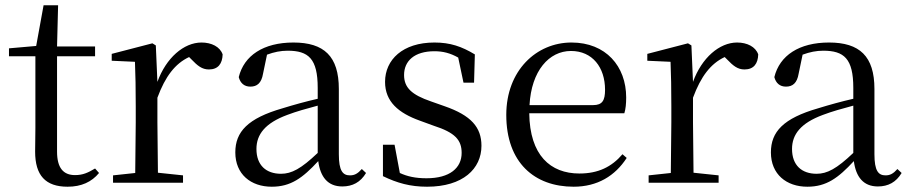

<svg xmlns="http://www.w3.org/2000/svg" viewBox="-20 -692 3444 727"><path d="M236 15C288 15 327 -3 355 -37L340 -54C313 -38 294 -29 264 -29C220 -29 196 -56 196 -118V-479H340V-516H196L200 -672H145L117 -518L14 -509V-479H114V-207C114 -171 113 -150 113 -118C113 -28 152 15 236 15Z M491 0H673V-28L578 -38L576 -229V-322C606 -403 643 -451 696 -476L705 -467C728 -443 745 -429 771 -429C806 -429 822 -451 823 -486C813 -515 781 -531 743 -531C676 -531 609 -473 576 -382L570 -520L557 -528L403 -488V-462L491 -458C493 -408 494 -358 494 -289V-229L492 -37L408 -28V0Z M1276 14C1315 14 1345 -2 1366 -37L1350 -52C1334 -34 1322 -28 1305 -28C1278 -28 1263 -45 1263 -108V-355C1263 -479 1207 -531 1091 -531C978 -531 904 -482 884 -400C890 -377 905 -364 928 -364C953 -364 970 -377 976 -413L991 -485C1018 -495 1043 -500 1069 -500C1148 -500 1183 -470 1183 -359V-318C1139 -308 1092 -295 1050 -282C918 -244 871 -193 871 -115C871 -32 930 15 1009 15C1081 15 1126 -18 1185 -82C1193 -22 1221 14 1276 14ZM1183 -113C1120 -53 1084 -34 1044 -34C988 -34 951 -66 951 -128C951 -183 984 -226 1068 -257C1102 -270 1142 -281 1183 -292Z M1597 15C1733 15 1803 -53 1803 -140C1803 -210 1764 -255 1663 -290L1612 -308C1539 -333 1510 -360 1510 -408C1510 -461 1549 -498 1625 -498C1657 -498 1685 -491 1715 -474L1735 -379H1775L1778 -486C1728 -516 1685 -531 1625 -531C1505 -531 1438 -466 1438 -382C1438 -307 1489 -264 1570 -235L1622 -216C1703 -190 1728 -162 1728 -113C1728 -56 1683 -17 1595 -17C1553 -17 1522 -24 1494 -37L1474 -144H1430V-25C1484 1 1533 15 1597 15Z M2152 15C2242 15 2309 -26 2353 -94L2337 -108C2296 -60 2245 -35 2174 -35C2064 -35 1986 -104 1984 -263H2344C2349 -279 2351 -299 2351 -323C2351 -441 2274 -531 2144 -531C2011 -531 1897 -425 1897 -257C1897 -76 2004 15 2152 15ZM1985 -294C1992 -424 2059 -499 2142 -499C2223 -499 2271 -437 2271 -352C2271 -312 2261 -294 2226 -294Z M2519 0H2701V-28L2606 -38L2604 -229V-322C2634 -403 2671 -451 2724 -476L2733 -467C2756 -443 2773 -429 2799 -429C2834 -429 2850 -451 2851 -486C2841 -515 2809 -531 2771 -531C2704 -531 2637 -473 2604 -382L2598 -520L2585 -528L2431 -488V-462L2519 -458C2521 -408 2522 -358 2522 -289V-229L2520 -37L2436 -28V0Z M3304 14C3343 14 3373 -2 3394 -37L3378 -52C3362 -34 3350 -28 3333 -28C3306 -28 3291 -45 3291 -108V-355C3291 -479 3235 -531 3119 -531C3006 -531 2932 -482 2912 -400C2918 -377 2933 -364 2956 -364C2981 -364 2998 -377 3004 -413L3019 -485C3046 -495 3071 -500 3097 -500C3176 -500 3211 -470 3211 -359V-318C3167 -308 3120 -295 3078 -282C2946 -244 2899 -193 2899 -115C2899 -32 2958 15 3037 15C3109 15 3154 -18 3213 -82C3221 -22 3249 14 3304 14ZM3211 -113C3148 -53 3112 -34 3072 -34C3016 -34 2979 -66 2979 -128C2979 -183 3012 -226 3096 -257C3130 -270 3170 -281 3211 -292Z"/></svg>

Font: Noto Serif CJK TC
Style: Regular
Weight: 400
Designer: Ryoko NISHIZUKA 西塚涼子 (kana & ideographs); Frank Grießhammer (Latin, Greek & Cyrillic); Wenlong ZHANG 张文龙 (bopomofo); San
Foundry: Adobe
Version: Version 2.001;hotconv 1.1.0;makeotfexe 2.6.0